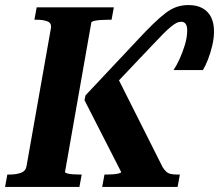

<svg xmlns="http://www.w3.org/2000/svg" viewBox="-42 -739 866 759"><path d="M-22 0 -13 -49H-4Q22 -49 41 -56Q60 -63 63 -83L159 -626Q163 -647 146.5 -654Q130 -661 103 -661H94L103 -710H408L399 -661H389Q373 -661 357 -660Q341 -659 330.5 -656.5Q320 -654 319 -650L215 -59Q215 -56 223.5 -53.5Q232 -51 246 -50Q260 -49 273 -49H281L272 0ZM391 -382 417 -444 601 -78Q608 -67 615 -60.5Q622 -54 632.5 -51.5Q643 -49 659 -49H669L660 0H362L371 -49H380Q393 -49 406 -50Q419 -51 428 -53.5Q437 -56 437 -59L292 -343L296 -362L499 -578Q536 -618 564 -645Q592 -672 614 -688.5Q636 -705 657.5 -712Q679 -719 703 -719Q737 -719 759.5 -706Q782 -693 793 -670Q804 -647 804 -615Q804 -588 797 -558.5Q790 -529 780 -503.5Q770 -478 760 -462H644Q656 -480 668 -506Q680 -532 689 -562Q698 -592 698 -619Q698 -636 692 -644.5Q686 -653 674 -653Q665 -653 656 -648.5Q647 -644 634.5 -634Q622 -624 603 -605Q584 -586 556 -556Z"/></svg>

Font: Roboto Serif 72pt SemiCondensed SemiBold
Style: Italic
Weight: 600
Width: 4
Italic angle: -10°
Designer: Greg Gazdowicz
Foundry: Commercial Type
Version: Version 1.008